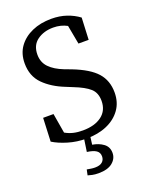

<svg xmlns="http://www.w3.org/2000/svg" viewBox="-165 -771 842 1078"><g transform="rotate(-20 256.0 -232.0)"><path d="M235 15Q179 15 127 -0.5Q75 -16 40 -38L46 -178H108L128 -60Q151 -47 175.5 -41Q200 -35 232 -35Q303 -35 345 -66.5Q387 -98 387 -156Q387 -204 357.5 -230.5Q328 -257 264 -282L225 -298Q148 -328 100.5 -376Q53 -424 53 -500Q53 -558 82.5 -599Q112 -640 163 -662.5Q214 -685 278 -685Q328 -685 369 -671Q410 -657 442 -633L436 -502H375L354 -615Q317 -635 272 -635Q215 -635 176 -606.5Q137 -578 137 -522Q137 -476 166.5 -445.5Q196 -415 250 -394L290 -379Q388 -341 430 -293.5Q472 -246 472 -175Q472 -116 441.5 -73.5Q411 -31 358 -8Q305 15 235 15ZM211 86 224 -3H261L253 58Q291 64 318 84Q345 104 345 140Q345 174 316.5 197.5Q288 221 233 221Q211 221 195.5 217.5Q180 214 170 211L177 178Q189 180 200.5 182Q212 184 225 184Q254 184 268.5 171.5Q283 159 283 138Q283 115 265.5 103Q248 91 211 86Z"/></g></svg>

Font: Source Serif 4
Style: Regular
Weight: 400
Designer: Frank Grießhammer
Foundry: Adobe
Version: Version 4.005;hotconv 1.1.0;makeotfexe 2.6.0